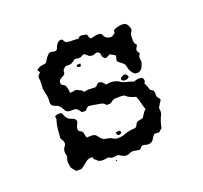

<svg xmlns="http://www.w3.org/2000/svg" viewBox="-90 -570 717 677"><g transform="rotate(-20 268.5 -232.0)"><path d="M178 -444Q180 -452 186.5 -460Q193 -468 204 -467Q208 -463 211 -457.5Q214 -452 221 -452Q231 -450 240.5 -450.5Q250 -451 261 -449Q265 -457 273.5 -456.5Q282 -456 290 -454Q294 -453 295 -449.5Q296 -446 297 -442.5Q298 -439 300 -437Q302 -435 307 -436Q316 -439 325.5 -440Q335 -441 343 -437Q345 -429 351.5 -422.5Q358 -416 368 -416Q373 -414 377.5 -418Q382 -422 387 -424Q388 -428 388 -431.5Q388 -435 392 -437Q401 -441 411 -443Q421 -445 431 -443Q438 -440 441.5 -433.5Q445 -427 447 -420Q448 -414 444 -408.5Q440 -403 439 -398Q439 -388 438.5 -377.5Q438 -367 447 -359Q445 -354 442 -350Q439 -346 439 -340Q440 -336 442 -333.5Q444 -331 446 -327Q438 -318 440.5 -306.5Q443 -295 437 -284Q434 -273 424 -267Q418 -264 411 -265Q404 -266 399 -272Q392 -280 389.5 -288.5Q387 -297 385 -306Q380 -313 373.5 -317.5Q367 -322 361 -328Q360 -333 362 -338Q364 -343 364 -349Q359 -352 354.5 -355Q350 -358 345 -360Q340 -358 333 -354Q326 -350 321 -357Q318 -359 317 -362.5Q316 -366 316 -369Q316 -372 315 -374.5Q314 -377 310 -379Q307 -382 303.5 -381.5Q300 -381 296.5 -379.5Q293 -378 289.5 -377Q286 -376 282 -378Q276 -378 271.5 -382.5Q267 -387 261 -391Q256 -392 250.5 -388Q245 -384 240 -385Q235 -384 231 -385.5Q227 -387 223 -386Q217 -382 211.5 -378Q206 -374 198 -374Q193 -374 187.5 -374Q182 -374 179 -369Q172 -365 172.5 -356.5Q173 -348 164 -344Q158 -342 152 -337Q146 -332 147 -324Q147 -317 154 -314.5Q161 -312 163 -305Q165 -300 166 -293.5Q167 -287 168 -280Q176 -280 183.5 -282Q191 -284 198 -279Q205 -277 209 -273.5Q213 -270 217 -266Q225 -269 234.5 -269Q244 -269 253 -268Q261 -267 265.5 -273.5Q270 -280 278 -280Q285 -278 289 -273.5Q293 -269 297 -264Q320 -270 342 -260Q353 -251 366.5 -248.5Q380 -246 393 -240Q406 -246 422 -244Q428 -241 429 -234Q430 -227 425 -222Q433 -207 436 -194Q438 -192 440.5 -191Q443 -190 446 -188Q450 -180 449 -171Q448 -162 455 -156Q462 -149 456.5 -143Q451 -137 449 -131Q443 -125 444.5 -117Q446 -109 444 -101Q433 -79 429 -59Q429 -53 424 -49.5Q419 -46 416 -42Q403 -42 398 -43Q390 -36 385.5 -27Q381 -18 371 -16Q364 -14 358 -16Q352 -18 345 -19Q339 -18 335.5 -12Q332 -6 325 -8Q316 -10 307.5 -11Q299 -12 290 -7Q280 -3 271 -6Q262 -9 254 -15Q249 -17 244.5 -16Q240 -15 236 -15Q228 -13 222 -17Q216 -21 209 -19Q201 -17 192 -17.5Q183 -18 176 -23Q173 -28 169 -29.5Q165 -31 165 -39Q152 -43 141.5 -35Q131 -27 121 -19Q116 -14 108.5 -14Q101 -14 94 -14Q89 -19 85 -24Q81 -29 79 -34Q78 -42 76.5 -50Q75 -58 79 -66Q82 -74 79.5 -81.5Q77 -89 79 -97Q80 -104 84.5 -108.5Q89 -113 89 -119Q90 -127 84.5 -133.5Q79 -140 81 -148Q82 -163 83.5 -178Q85 -193 90 -207Q92 -211 90 -215.5Q88 -220 92 -222Q97 -224 103.5 -224.5Q110 -225 115 -223Q118 -216 120.5 -210.5Q123 -205 128 -199Q135 -194 145 -191Q155 -188 157 -177Q154 -169 150.5 -161.5Q147 -154 149 -145Q152 -142 156 -140Q160 -138 163 -134Q165 -129 165.5 -123Q166 -117 169 -112Q177 -112 186 -112.5Q195 -113 202 -108Q208 -102 212.5 -95.5Q217 -89 225 -86Q233 -84 240.5 -83Q248 -82 255 -77Q263 -72 271.5 -72Q280 -72 289 -74Q296 -75 302 -78Q308 -81 316 -82Q322 -84 328.5 -84Q335 -84 341 -85Q345 -87 347.5 -91.5Q350 -96 352 -100Q357 -105 364.5 -106Q372 -107 378 -109Q383 -116 387 -123Q391 -130 398 -135Q393 -148 390 -162Q387 -176 382 -187Q371 -190 361.5 -194Q352 -198 344 -206Q336 -208 326.5 -207.5Q317 -207 307 -207Q300 -205 294.5 -200Q289 -195 281 -196Q275 -194 271 -199Q267 -204 261 -206Q249 -208 237 -210.5Q225 -213 212 -214Q207 -212 204 -208.5Q201 -205 198 -202Q194 -202 190.5 -201.5Q187 -201 183 -203Q179 -207 176 -211.5Q173 -216 168 -219Q159 -221 148.5 -220Q138 -219 130 -227Q123 -241 116 -248Q111 -253 104.5 -254.5Q98 -256 93 -260Q89 -263 88.5 -267.5Q88 -272 88 -276Q90 -289 87 -301.5Q84 -314 82 -327Q82 -337 83 -346.5Q84 -356 82 -366Q81 -372 85.5 -376.5Q90 -381 93 -385Q89 -389 86 -395Q94 -402 106 -405Q112 -406 117.5 -406.5Q123 -407 127 -413Q133 -427 147 -438Q155 -439 164.5 -436.5Q174 -434 178 -444ZM222 -359Q222 -365 227 -365Q232 -365 237 -365Q237 -363 236.5 -361Q236 -359 236 -357Q232 -353 228 -355Q224 -357 222 -359ZM366 -275Q373 -277 378.5 -269.5Q384 -262 376 -258Q371 -255 364 -255.5Q357 -256 353 -261Q352 -267 356.5 -270Q361 -273 366 -275ZM271 -94Q275 -94 280 -95Q285 -96 287 -93Q292 -88 286.5 -84Q281 -80 276 -83Q272 -83 272 -87.5Q272 -92 271 -94ZM238 -1Q241 -3 241.5 -1.5Q242 0 241.5 1.5Q241 3 239.5 3Q238 3 238 -1Z"/></g></svg>

Font: ErikasBuero
Style: Regular
Weight: 400
Designer: Peter Wiegel
Foundry: Peter Wiegel
Version: Version 1.006